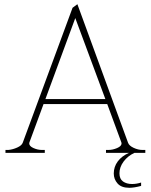

<svg xmlns="http://www.w3.org/2000/svg" viewBox="-20 -727 717 913"><path d="M548 97Q548 124 565 136Q582 148 608 148Q629 148 651 141V157Q618 166 595 166Q557 166 539 145.5Q521 125 521 98Q521 66 540 40.5Q559 15 593 0H484V-14H496Q516 -14 537 -23Q558 -32 558 -45Q558 -48 556 -53Q554 -58 553 -61L490 -232H187L124 -61Q123 -58 121 -53Q119 -48 119 -45Q119 -32 139 -23Q159 -14 179 -14H193V0H6V-14H20Q41 -16 62 -25.5Q83 -35 88 -48L325 -690L348 -707L589 -48Q594 -34 615.5 -24Q637 -14 657 -14H671V0H619Q587 15 567.5 41.5Q548 68 548 97ZM481 -256 338 -641 196 -256Z"/></svg>

Font: Taviraj Thin
Style: Regular
Weight: 100
Designer: Katatrad Team
Foundry: CadsonDemak
Version: Version 1.030